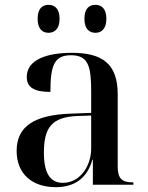

<svg xmlns="http://www.w3.org/2000/svg" viewBox="-20 -766 613 796"><path d="M376 -630C400 -630 421 -646 421 -688C421 -731 400 -746 376 -746C350 -746 330 -731 330 -688C330 -646 350 -630 376 -630ZM181 -630C206 -630 227 -646 227 -688C227 -731 206 -746 181 -746C156 -746 136 -731 136 -688C136 -646 156 -630 181 -630ZM212 10C283 10 340 -22 363 -104H365V0H533V-10H530C485 -10 468 -26 468 -76V-375C468 -501 405 -547 278 -547C175 -547 91 -519 91 -447C91 -402 124 -385 189 -385C189 -493 204 -537 274 -537C346 -537 358 -492 358 -387V-298L276 -295C123 -290 49 -243 49 -140C49 -47 111 10 212 10ZM241 -8C188 -8 162 -48 162 -133C162 -239 196 -280 299 -285L358 -287V-151C358 -75 310 -8 241 -8Z"/></svg>

Font: Noto Serif Display Medium
Style: Regular
Weight: 500
Designer: Monotype Design Team
Foundry: Monotype Imaging Inc.
Version: Version 2.009